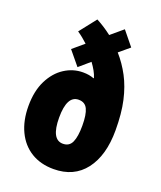

<svg xmlns="http://www.w3.org/2000/svg" viewBox="-143 -925 803 960"><g transform="rotate(20 258.0 -445.5)"><path d="M208 -834Q227 -824 247.5 -811Q268 -798 290 -781L354 -835L415 -760L360 -714Q398 -671 425.5 -619Q453 -567 468 -500.5Q483 -434 483 -344Q483 -210 424 -133Q365 -56 257 -56Q188 -56 137.5 -87Q87 -118 59.5 -175.5Q32 -233 32 -310Q32 -390 60 -446Q88 -502 133.5 -531.5Q179 -561 232 -561Q266 -561 290 -551L292 -553Q287 -570 277 -588Q267 -606 253 -625L196 -576L135 -650L194 -700Q181 -712 167 -723.5Q153 -735 138 -745ZM258 -425Q196 -425 196 -308Q196 -191 258 -191Q292 -191 305.5 -221Q319 -251 319 -309Q319 -368 305.5 -396.5Q292 -425 258 -425Z"/></g></svg>

Font: Noto Sans Malayalam UI ExtraCondensed Black
Style: Regular
Weight: 900
Width: 2
Designer: Jelle Bosma - Monotype Design Team
Foundry: Monotype Imaging Inc.
Version: Version 2.104; ttfautohint (v1.8.4.7-5d5b)